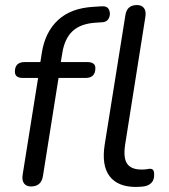

<svg xmlns="http://www.w3.org/2000/svg" viewBox="-20 -732 669 761"><path d="M103 7Q84 7 75 -5.5Q66 -18 70 -41L131 -423H71Q39 -423 39 -448Q39 -486 78 -486H140L146 -524Q159 -605 210 -652.5Q261 -700 351 -705L382 -707Q405 -709 412 -693.5Q419 -678 412.5 -662Q406 -646 388 -644L358 -642Q299 -638 267.5 -608.5Q236 -579 227 -522L221 -486H326Q358 -486 358 -462Q358 -423 319 -423H212L150 -33Q143 7 103 7ZM519 9Q447 9 414.5 -33.5Q382 -76 395 -159L477 -672Q483 -712 523 -712Q542 -712 551 -699.5Q560 -687 556 -664L476 -159Q468 -106 484 -83Q500 -60 541 -60Q555 -60 562.5 -61.5Q570 -63 575 -63Q583 -63 587 -58Q591 -53 591 -39Q591 -20 582 -9.5Q573 1 559 5Q552 7 540 8Q528 9 519 9Z"/></svg>

Font: Nunito
Style: Italic
Weight: 400
Italic angle: -9°
Designer: Vernon Adams
Foundry: Vernon Adams
Version: Version 3.601; ttfautohint (v1.8.2.53-6de2)